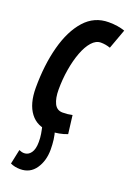

<svg xmlns="http://www.w3.org/2000/svg" viewBox="-148 -605 599 879"><g transform="rotate(20 151.0 -165.5)"><path d="M137 10Q77 10 44 -33.5Q11 -77 11 -155Q11 -266 35 -356Q59 -446 106 -498.5Q153 -551 223 -551Q268 -551 302 -539L267 -443Q244 -451 221 -451Q197 -451 177 -428.5Q157 -406 142.5 -367.5Q128 -329 120 -281Q112 -233 112 -183Q112 -141 124.5 -115.5Q137 -90 165 -90Q190 -90 212 -95L223 -6Q207 1 183 5.5Q159 10 137 10ZM23 210 38 139Q51 145 63 145Q83 145 96 127Q109 109 109 74Q109 53 106 35Q103 17 98 -4H159Q166 16 169 40Q172 64 172 88Q172 143 145.5 181.5Q119 220 71 220Q44 220 23 210Z"/></g></svg>

Font: Georama ExtraCondensed SemiBold
Style: Italic
Weight: 600
Width: 2
Italic angle: -9°
Designer: Jean-Baptiste Levee
Foundry: Production Type
Version: Version 1.000